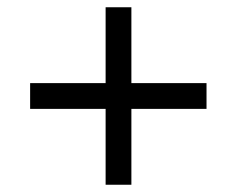

<svg xmlns="http://www.w3.org/2000/svg" viewBox="-20 -597 624 529"><path d="M549 -297H342V-88H271V-297H63V-368H271V-577H342V-368H549Z"/></svg>

Font: Libra Sans
Style: Italic
Weight: 400
Italic angle: -12°
Foundry: Context Ltd
Version: Version 1.002